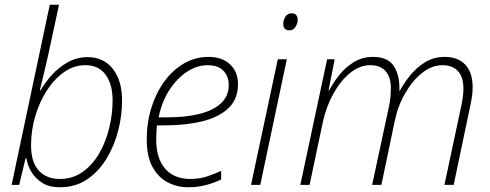

<svg xmlns="http://www.w3.org/2000/svg" viewBox="-20 -780 2066 810"><path d="M233 10Q188 10 159 -8Q130 -26 113 -54Q96 -82 91 -113H88L61 0H29L190 -760H229L184 -551Q176 -516 166 -473Q156 -430 148 -399H151Q170 -432 199 -464Q228 -496 266 -517.5Q304 -539 350 -539Q417 -539 456 -489.5Q495 -440 495 -356Q495 -293 478.5 -228.5Q462 -164 429 -110Q396 -56 347 -23Q298 10 233 10ZM232 -25Q287 -25 328.5 -54.5Q370 -84 398 -132Q426 -180 440.5 -239Q455 -298 455 -356Q455 -425 425.5 -465Q396 -505 340 -505Q292 -505 250.5 -476Q209 -447 177.5 -398Q146 -349 128.5 -289Q111 -229 111 -167Q111 -96 143.5 -60.5Q176 -25 232 -25Z M774 10Q727 10 687 -11Q647 -32 623 -76.5Q599 -121 599 -191Q599 -262 618.5 -325Q638 -388 673.5 -436.5Q709 -485 756.5 -512.5Q804 -540 860 -540Q917 -540 950.5 -508.5Q984 -477 984 -425Q984 -362 943.5 -323.5Q903 -285 832.5 -268Q762 -251 671 -251H642Q641 -240 640 -224Q639 -208 639 -191Q639 -111 677 -68Q715 -25 782 -25Q822 -25 854.5 -36Q887 -47 913 -59V-23Q888 -10 851.5 0Q815 10 774 10ZM649 -285H686Q761 -285 819.5 -299Q878 -313 911.5 -343.5Q945 -374 945 -422Q945 -458 922.5 -481.5Q900 -505 856 -505Q813 -505 771.5 -479Q730 -453 697 -404Q664 -355 649 -285Z M1202 -652Q1175 -652 1175 -679Q1175 -695 1184 -709.5Q1193 -724 1210 -724Q1224 -724 1230 -716Q1236 -708 1236 -698Q1236 -681 1226.5 -666.5Q1217 -652 1202 -652ZM1039 0 1152 -530H1190L1078 0Z M1247 0 1360 -530H1392L1366 -399H1369Q1385 -430 1410.5 -462.5Q1436 -495 1472 -517.5Q1508 -540 1554 -540Q1616 -540 1641.5 -501Q1667 -462 1665 -397H1667Q1683 -428 1710 -461.5Q1737 -495 1773.5 -517.5Q1810 -540 1856 -540Q1912 -540 1943 -507Q1974 -474 1974 -411Q1974 -394 1971.5 -376Q1969 -358 1965 -339L1894 0H1855L1928 -343Q1935 -378 1935 -406Q1935 -456 1911.5 -480.5Q1888 -505 1846 -505Q1802 -505 1761 -472.5Q1720 -440 1689 -386Q1658 -332 1645 -268L1589 0H1550L1621 -331Q1626 -353 1627.5 -373.5Q1629 -394 1629 -408Q1629 -454 1607 -479.5Q1585 -505 1542 -505Q1498 -505 1457.5 -472.5Q1417 -440 1386.5 -385Q1356 -330 1342 -265L1286 0Z"/></svg>

Font: Noto Sans Disp ExtLt
Style: Italic
Weight: 200
Italic angle: -12°
Designer: Monotype Design Team
Foundry: Monotype Imaging Inc.
Version: Version 2.000;GOOG;noto-source:20170915:90ef993387c0